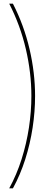

<svg xmlns="http://www.w3.org/2000/svg" viewBox="-20 -820 240 1040"><path d="M50 200Q90 127 116.8 42.8Q143.5 -41.5 156.8 -129Q170 -216.5 170 -300Q170 -425.5 140 -554.2Q110 -683 50 -800H30Q90 -683 120 -554.2Q150 -425.5 150 -300Q150 -216.5 136.8 -129Q123.5 -41.5 96.8 42.8Q70 127 30 200Z"/></svg>

Font: Big Shoulders Stencil Display Thin
Style: Regular
Weight: 100
Designer: Patric King
Foundry: XO Type Co
Version: Version 1.000